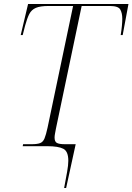

<svg xmlns="http://www.w3.org/2000/svg" viewBox="-20 -734 665 964"><path d="M302 210Q311 162 317 128.5Q323 95 323 73Q323 26 298 13Q273 0 217 0H94L96 -10H139Q167 -10 181.5 -15.5Q196 -21 203.5 -39Q211 -57 219 -94L347 -704H224Q182 -704 160 -694.5Q138 -685 127 -663.5Q116 -642 106 -605L94 -558H84L121 -714H625L596 -558H586Q590 -582 592 -603.5Q594 -625 594 -640Q594 -668 584 -686Q574 -704 531 -704H390L261 -89Q258 -72 256 -62Q254 -52 254 -43Q254 -23 265.5 -16.5Q277 -10 305 -10H360L312 210Z"/></svg>

Font: Noto Serif Display ExtraLight
Style: Italic
Weight: 200
Italic angle: -12°
Designer: Monotype Design Team
Foundry: Monotype Imaging Inc.
Version: Version 2.009